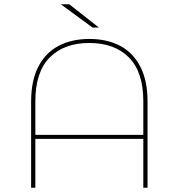

<svg xmlns="http://www.w3.org/2000/svg" viewBox="-20 -887 844 907"><path d="M127 0V-407Q127 -506 161 -572Q195 -638 257 -670.5Q319 -703 402 -703Q486 -703 547.5 -670.5Q609 -638 643 -572Q677 -506 677 -407V0H657V-409Q657 -547 589 -615.5Q521 -684 402 -684Q283 -684 215 -615.5Q147 -547 147 -409V0ZM141 -231V-250H666V-231ZM417 -757 267 -867H307L447 -757Z"/></svg>

Font: Montserrat Alternates Thin
Style: Regular
Weight: 100
Designer: Julieta Ulanovsky
Foundry: Julieta Ulanovsky
Version: Version 9.000